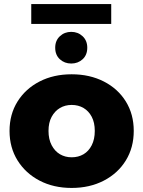

<svg xmlns="http://www.w3.org/2000/svg" viewBox="-20 -917 706 946"><path d="M333 9Q244 9 175 -27Q106 -63 66.5 -126.5Q27 -190 27 -272Q27 -354 66.5 -417Q106 -480 175 -515.5Q244 -551 333 -551Q422 -551 491.5 -515.5Q561 -480 600 -417Q639 -354 639 -272Q639 -190 600 -126.5Q561 -63 491.5 -27Q422 9 333 9ZM333 -142Q366 -142 391.5 -157Q417 -172 432 -201.5Q447 -231 447 -272Q447 -313 432 -341.5Q417 -370 391.5 -385Q366 -400 333 -400Q301 -400 275.5 -385Q250 -370 234.5 -341.5Q219 -313 219 -272Q219 -231 234.5 -201.5Q250 -172 275.5 -157Q301 -142 333 -142ZM331 -604Q298 -604 275 -625Q252 -646 252 -682Q252 -717 275 -738.5Q298 -760 331 -760Q364 -760 387 -738.5Q410 -717 410 -682Q410 -646 387 -625Q364 -604 331 -604ZM134 -799V-897H528V-799Z"/></svg>

Font: MOST Montserrat ExtraBold
Style: Regular
Weight: 800
Designer: Julieta Ulanovsky
Foundry: Julieta Ulanovsky
Version: Version 8.000;March 11, 2024;FontCreator 15.0.0.2926 64-bit